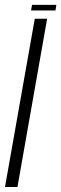

<svg xmlns="http://www.w3.org/2000/svg" viewBox="-56 -750 246 770"><path d="M-36 0H14L133 -675H83.5ZM68.5 -708H166.5L170 -730.5H72.5Z"/></svg>

Font: Anybody UltraCondensed Light
Style: Italic
Weight: 300
Width: 1
Italic angle: -10°
Version: Version 1.113;gftools[0.9.25]